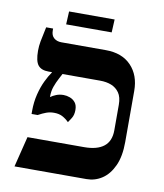

<svg xmlns="http://www.w3.org/2000/svg" viewBox="-83 -804 743 872"><g transform="rotate(10 289.0 -368.0)"><path d="M43 0 78 -141H339Q399 -141 430 -165.5Q461 -190 461 -240V-358Q461 -393 447 -413Q433 -433 410.5 -442Q388 -451 358 -451H120Q87 -451 72 -469.5Q57 -488 57 -536Q57 -558 61 -579.5Q65 -601 75 -647H107V-638Q107 -615 120.5 -603.5Q134 -592 155 -592H360Q435 -592 477 -548Q519 -504 519 -432V-196Q519 -130 499 -86.5Q479 -43 446.5 -21.5Q414 0 375 0ZM247 -240Q233 -254 217 -262.5Q201 -271 178 -271Q159 -271 142.5 -265Q126 -259 106 -248H78V-262Q78 -303 87 -339Q96 -375 109.5 -403Q123 -431 136 -449V-469H189V-459Q182 -445 172 -426.5Q162 -408 154.5 -387Q147 -366 147 -342V-338Q158 -346 173 -352Q188 -358 207 -358Q221 -358 236 -352.5Q251 -347 261 -334.5Q271 -322 271 -300Q271 -277 261.5 -262Q252 -247 247 -240ZM162 -676 165 -736H375L372 -676Z"/></g></svg>

Font: Noto Serif Hebrew SemiBold
Style: Regular
Weight: 600
Version: Version 2.003